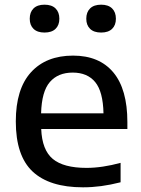

<svg xmlns="http://www.w3.org/2000/svg" viewBox="-20 -790 604 820"><path d="M334.5 10Q191.5 10 119.5 -57.2Q47.5 -124.5 47.5 -271.5Q47.5 -410 112.2 -481.2Q177 -552.5 292 -552.5Q404 -552.5 464 -480.8Q524 -409 524 -268.5V-239H156Q159.5 -149.5 205.5 -111.2Q251.5 -73 349.5 -73Q383 -73 419.8 -78.5Q456.5 -84 495 -94.5V-11.5Q451.5 -0.5 412.2 4.8Q373 10 334.5 10ZM290.5 -480Q228 -480 193 -439.8Q158 -399.5 155.5 -306H422Q420 -399 386.5 -439.5Q353 -480 290.5 -480ZM412 -651Q381 -651 364.8 -666.8Q348.5 -682.5 348.5 -710Q348.5 -738 364.8 -754Q381 -770 412 -770Q442.5 -770 458.8 -754Q475 -738 475 -710Q475 -682.5 458.8 -666.8Q442.5 -651 412 -651ZM170 -651Q139.5 -651 123.2 -666.8Q107 -682.5 107 -710Q107 -738 123.2 -754Q139.5 -770 170 -770Q201 -770 217.2 -754Q233.5 -738 233.5 -710Q233.5 -682.5 217.2 -666.8Q201 -651 170 -651Z"/></svg>

Font: Encode Sans SmExp Md
Style: Regular
Weight: 500
Width: 6
Designer: Multiple Designers
Foundry: Impallari Type
Version: Version 3.002; ttfautohint (v1.8.3) -l 8 -r 50 -G 200 -x 14 